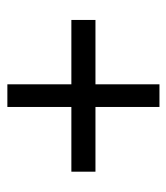

<svg xmlns="http://www.w3.org/2000/svg" viewBox="15 -590 463 534"><g transform="rotate(-90 247.0 -323.5)"><path d="M458 -357V-290H279V-112H216V-290H36V-357H216V-535H279V-357Z"/></g></svg>

Font: Montserrat arm
Style: Regular
Weight: 400
Designer: Julieta Ulanovsky
Foundry: Julieta Ulanovsky
Version: Version 6.000;PS 006.000;hotconv 1.0.88;makeotf.lib2.5.64775